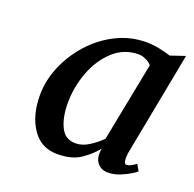

<svg xmlns="http://www.w3.org/2000/svg" viewBox="-88 -894 628 622"><g transform="rotate(20 226.5 -583.0)"><path d="M384 -443Q382 -427 383.5 -416.5Q385 -406 392.5 -406Q397.5 -406 405 -409.2Q412.5 -412.5 424 -421L436.5 -399.5Q433.5 -396 419 -387Q404.5 -378 384.5 -370Q364.5 -362 345.5 -362Q320 -361 306.5 -379Q293 -397 299 -428Q280.5 -404.5 250.5 -383.5Q220.5 -362.5 171 -362Q114 -361 82.8 -406.8Q51.5 -452.5 51.5 -522.5Q51.5 -573.5 72.5 -623Q93.5 -672.5 130.2 -713Q167 -753.5 215.2 -777.5Q263.5 -801.5 318 -801.5Q339.5 -801.5 362.8 -796.8Q386 -792 402.5 -786.5L453 -803.5ZM353 -735Q344 -745 331.2 -750.5Q318.5 -756 308.5 -756Q257.5 -756 220.8 -722.2Q184 -688.5 164.5 -636.5Q145 -584.5 145 -529.5Q145 -480.5 160.8 -447.8Q176.5 -415 212.5 -415Q236.5 -415 259.8 -430.2Q283 -445.5 299.5 -462Z"/></g></svg>

Font: Merriweather
Style: Italic
Weight: 400
Italic angle: -7.8°
Designer: Eben Sorkin
Foundry: Eben Sorkin
Version: Version 2.100